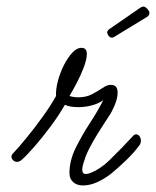

<svg xmlns="http://www.w3.org/2000/svg" viewBox="-20 -572 476 586"><path d="M233 -6Q215 -6 203.5 -16Q192 -26 192 -44Q192 -82 211 -120.5Q230 -159 254.5 -196.5Q279 -234 295 -266Q279 -255 259 -250Q239 -245 220 -245Q193 -245 178 -252Q159 -219 134 -185.5Q109 -152 85.5 -125Q62 -98 46 -84Q39 -78 32 -78Q25 -78 20 -83Q15 -88 15 -94Q15 -99 19 -103Q37 -122 61.5 -152Q86 -182 110.5 -216Q135 -250 151 -279Q150 -299 156.5 -324Q163 -349 174.5 -372Q186 -395 200 -410.5Q214 -426 229 -426Q245 -426 245 -407Q245 -391 235.5 -366Q226 -341 213.5 -317.5Q201 -294 192 -279Q205 -275 219 -275Q243 -275 261 -284.5Q279 -294 293 -303.5Q307 -313 317 -313Q330 -313 334.5 -306.5Q339 -300 339 -290Q339 -271 329 -248.5Q319 -226 314 -220Q307 -209 293 -187.5Q279 -166 265 -142Q251 -118 242 -96Q238 -85 234.5 -73.5Q231 -62 231 -54Q231 -41 242 -41Q252 -41 271 -51Q295 -64 315.5 -84.5Q336 -105 351 -120Q352 -121 360.5 -130Q369 -139 377.5 -148Q386 -157 386 -157Q390 -162 396 -162Q401 -162 405.5 -156.5Q410 -151 410 -143Q410 -134 405 -128Q390 -107 364 -82Q338 -57 318 -41Q297 -25 275.5 -15.5Q254 -6 233 -6ZM322 -457Q313 -457 308 -469L307 -473Q307 -476 309 -478.5Q311 -481 312 -482L409 -549Q414 -552 418 -552Q423 -552 429.5 -545Q436 -538 436 -533Q436 -524 428 -520L328 -459Q324 -457 322 -457Z"/></svg>

Font: Meow Script
Style: Regular
Weight: 400
Designer: Robert E. Leuschke
Foundry: Robert E. Leuschke
Version: Version 1.010; ttfautohint (v1.8.3)